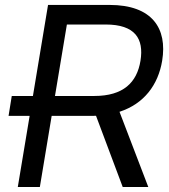

<svg xmlns="http://www.w3.org/2000/svg" viewBox="-20 -747 675 767"><path d="M51.1 0H139.2L186.4 -284.1H345.2C351.6 -284.1 357.6 -284.1 363.6 -284.4L470.2 0H572.4L457.4 -300.4C555.8 -332.4 611.9 -408.4 627.8 -504.3C649.1 -633.5 588.1 -727.3 417.6 -727.3H171.9L111.5 -363.6H27L14.2 -284.1H98.4ZM199.6 -363.6 247.2 -649.1H402C519.9 -649.1 555.4 -592.3 541.2 -504.3C527 -417.6 473 -363.6 356.5 -363.6Z"/></svg>

Font: Magic Ui Pro
Style: Italic
Weight: 400
Italic angle: -9.39999°
Designer: Stefan Endress, Andreas Faust
Version: Version 1.000;FEAKit 1.0